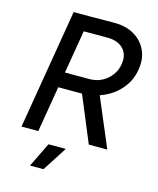

<svg xmlns="http://www.w3.org/2000/svg" viewBox="-130 -792 892 1083"><g transform="rotate(15 315.5 -250.5)"><path d="M182 -268 197 -358H349Q387 -358 419.5 -374.5Q452 -391 474.5 -421Q497 -451 502 -490Q510 -544 478 -577Q446 -610 386 -610H240L254 -700L397 -701Q468 -702 517.5 -673Q567 -644 590 -593.5Q613 -543 601 -478Q591 -417 551.5 -369Q512 -321 452 -294.5Q392 -268 322 -268ZM47 0 164 -700H262L145 0ZM440 0 321 -286 405 -338 548 0ZM150 200 220 57H321L229 200Z"/></g></svg>

Font: Figtree Light Medium
Style: Italic
Weight: 500
Italic angle: -9.5°
Version: Version 2.000